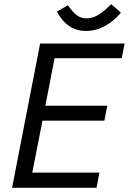

<svg xmlns="http://www.w3.org/2000/svg" viewBox="-20 -895 614 915"><path d="M37.5 0ZM453.8 -72.5H133.8L182.5 -320H477.5L491.2 -391.2H196.2L240 -617.5H560L573.8 -687.5H171.2L37.5 0H440ZM251.2 -840 303.8 -870Q325 -838.8 345 -823.1Q365 -807.5 392.5 -807.5Q422.5 -807.5 450 -825Q477.5 -842.5 510 -875L556.2 -835Q522.5 -793.8 479.4 -770.6Q436.2 -747.5 390 -747.5Q300 -747.5 251.2 -840Z"/></svg>

Font: Cambay
Style: Italic
Weight: 400
Italic angle: -11°
Designer: Pooja Saxena
Foundry: Pooja Saxena
Version: Version 1.019;PS 001.019;hotconv 1.0.70;makeotf.lib2.5.58329